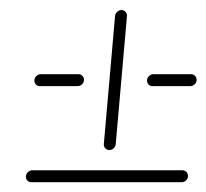

<svg xmlns="http://www.w3.org/2000/svg" viewBox="-20 -458 416 387"><path d="M32.2 -101.9Q32.2 -107 36.1 -110.9Q40 -114.8 45.2 -114.8H347.8Q352.2 -114.8 355.6 -111.5Q358.9 -108.1 358.9 -103.3Q358.9 -98.1 355 -94.4Q351.1 -90.7 345.9 -90.7H43.3Q38.5 -90.7 35.4 -93.9Q32.2 -97 32.2 -101.9ZM49.3 -295.6Q49.3 -300.7 53.1 -304.6Q57 -308.5 62.2 -308.5H138.1Q142.6 -308.5 145.9 -305.2Q149.3 -301.9 149.3 -297Q149.3 -291.9 145.4 -288.1Q141.5 -284.4 136.3 -284.4H60.4Q55.6 -284.4 52.4 -287.6Q49.3 -290.7 49.3 -295.6ZM200.4 -155.6Q195.6 -155.6 192.2 -159.1Q188.9 -162.6 189.3 -167.8L211.9 -425.6Q212.2 -430.4 216.1 -434.1Q220 -437.8 224.8 -437.8Q229.6 -437.8 233 -434.1Q236.3 -430.4 235.9 -425.6L213.3 -167.8Q213 -163 209.3 -159.3Q205.6 -155.6 200.4 -155.6ZM276.3 -295.6Q276.3 -300.7 280.2 -304.6Q284.1 -308.5 289.3 -308.5H365.2Q369.6 -308.5 373 -305.2Q376.3 -301.9 376.3 -297Q376.3 -291.9 372.4 -288.1Q368.5 -284.4 363.3 -284.4H287.4Q282.6 -284.4 279.4 -287.6Q276.3 -290.7 276.3 -295.6Z"/></svg>

Font: 26F Galaxy Sans Thin
Style: Italic
Weight: 100
Italic angle: -4.99998°
Designer: C₂₉H₂₅N₃O₅
Version: Version 1.200